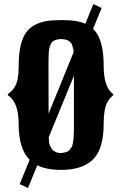

<svg xmlns="http://www.w3.org/2000/svg" viewBox="-20 -804 602 955"><path d="M119.1 131.3 78.1 111.8 127.4 -9.3Q72.8 -63.5 72.8 -187Q72.8 -292.5 23.4 -327.1Q16.1 -332.5 20 -336.2Q23.9 -339.8 33.7 -347.7Q43.5 -355.5 53.7 -372.1Q72.8 -404.3 72.8 -469.2Q72.8 -534.2 82 -574.5Q91.3 -614.7 107.9 -639.6Q125 -664.6 151.9 -679.2Q179.2 -693.8 210.2 -699Q241.2 -704.1 284.7 -704.1Q329.6 -704.1 358.9 -699.2Q383.3 -695.3 404.3 -685.5L444.3 -783.7L485.4 -764.2L442.9 -660.2Q453.1 -650.9 460.4 -639.6Q495.6 -586.9 495.6 -478Q495.6 -374 539.1 -338.9Q545.9 -333.5 543 -330.3Q540 -327.1 531.7 -319.8Q523.4 -312.5 513.2 -293.9Q495.6 -261.2 495.6 -187Q495.6 -63.5 442.9 -11.2Q390.1 41 284.2 41Q211.4 41 165.5 18.1ZM221.2 -478 221.7 -238.8 346.2 -544.4Q345.7 -552.7 345.2 -556.6L339.4 -578.1Q336.4 -587.9 331.8 -592.3Q327.1 -596.7 320.3 -601.6Q311 -607.9 287.4 -609.4Q263.7 -610.8 244.6 -599.6Q237.8 -595.7 233.4 -586.4Q229 -577.1 226.6 -569.1Q224.1 -561 222.7 -543.9Q221.2 -520.5 221.2 -478ZM302.7 -45.9Q320.3 -50.3 327.1 -59.1Q333.5 -67.9 336.9 -73.7Q340.3 -79.6 342.3 -91.3L345.2 -110.8Q346.2 -119.1 346.9 -135Q347.7 -150.9 347.7 -161.1V-427.2L222.2 -121.1Q223.6 -91.3 227.1 -84.5L235.4 -66.9Q238.8 -59.1 243.2 -56.2Q247.6 -53.2 253.9 -49.8Q272.9 -38.1 302.7 -45.9Z"/></svg>

Font: Sancreek
Style: Regular
Weight: 400
Designer: Vernon Adams
Foundry: Vernon Adams
Version: Version 1.100; ttfautohint (v1.8.4.7-5d5b)